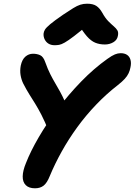

<svg xmlns="http://www.w3.org/2000/svg" viewBox="-20 -1000 726 1036"><path d="M169 16Q136 16 119 -1Q102 -18 102.5 -48.5Q103 -79 120 -120Q145 -184 189 -259.5Q233 -335 291.5 -412.5Q350 -490 418 -560Q486 -630 559 -682Q584 -700 600 -706.5Q616 -713 631 -713Q652 -713 665.5 -704Q679 -695 684 -677.5Q689 -660 684 -637Q681 -620 674 -605Q667 -590 653.5 -575Q640 -560 616 -541Q554 -493 498.5 -435Q443 -377 396.5 -313Q350 -249 313 -182.5Q276 -116 249 -51Q234 -13 215.5 1.5Q197 16 169 16ZM292 -255Q275 -255 263 -263Q251 -271 245 -287Q222 -345 203.5 -380.5Q185 -416 169.5 -441Q154 -466 138.5 -490.5Q123 -515 105 -550Q95 -571 91 -595Q87 -619 92 -646Q99 -679 117 -694.5Q135 -710 158 -710Q180 -710 197 -702Q214 -694 224 -665Q238 -626 251.5 -599.5Q265 -573 278 -551Q291 -529 304 -505.5Q317 -482 330.5 -451.5Q344 -421 359 -376Q364 -359 361 -338.5Q358 -318 348.5 -299Q339 -280 324.5 -267.5Q310 -255 292 -255ZM275 -756Q256 -756 242.5 -764Q229 -772 221.5 -786.5Q214 -801 215 -818Q216 -829 222.5 -840Q229 -851 251 -869.5Q273 -888 321 -921Q354 -943 375 -956Q396 -969 413 -974.5Q430 -980 450 -980Q482 -980 500 -968Q518 -956 532 -931Q548 -902 564.5 -885.5Q581 -869 594 -858Q607 -847 613.5 -836Q620 -825 616 -806Q612 -784 591.5 -772Q571 -760 546 -760Q517 -760 494 -769.5Q471 -779 449 -804Q427 -829 401 -873L462 -872Q411 -829 379.5 -805Q348 -781 329.5 -770.5Q311 -760 299 -758Q287 -756 275 -756Z"/></svg>

Font: Shantell Sans
Style: Bold Italic
Weight: 700
Italic angle: -11°
Designer: Stephen Nixon, Anya Danilova, Shantell Martin
Foundry: Arrow Type
Version: Version 1.011;[c5ecc13dd]